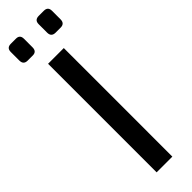

<svg xmlns="http://www.w3.org/2000/svg" viewBox="-297 -867 863 863"><g transform="rotate(-45 134.0 -436.0)"><path d="M29 -872H62Q87 -872 87 -846V-792Q87 -765 62 -765H29Q3 -765 3 -792V-846Q3 -872 29 -872ZM207 -872H239Q265 -872 265 -846V-792Q265 -765 239 -765H207Q180 -765 180 -792V-846Q180 -872 207 -872ZM184 0H84V-690H184Z"/></g></svg>

Font: Exo 2.0 Medium
Style: Regular
Weight: 500
Designer: Natanael Gama
Version: Version 1.001;PS 001.001;hotconv 1.0.70;makeotf.lib2.5.58329